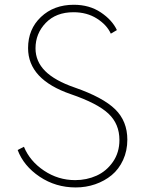

<svg xmlns="http://www.w3.org/2000/svg" viewBox="-20 -784 618 818"><path d="M55.2 -145 82 -158.7Q107.4 -97.2 167.7 -56.9Q228 -16.6 300.3 -16.6Q349.1 -16.6 391.4 -35.6Q433.6 -54.7 461.2 -94.5Q488.8 -134.3 488.8 -187.5Q488.8 -255.9 442.1 -299.8Q395.5 -343.8 281.7 -382.8Q99.6 -445.3 99.6 -579.1Q99.6 -659.7 154.5 -711.7Q209.5 -763.7 294.4 -763.7Q360.8 -763.7 409.4 -731.2Q458 -698.7 478 -655.8L452.1 -640.6Q435.5 -677.7 393.1 -704.8Q350.6 -731.9 293 -731.9Q218.8 -731.9 175 -686.5Q131.3 -641.1 131.3 -578.1Q131.3 -522.5 172.4 -481.4Q213.4 -440.4 298.3 -411.1Q418.9 -369.1 470.7 -318.4Q522.5 -267.6 522.5 -189Q522.5 -141.6 504.4 -102.3Q486.3 -63 455.8 -37.8Q425.3 -12.7 385.7 1Q346.2 14.6 302.7 14.6Q217.3 14.6 148.9 -31.2Q80.6 -77.1 55.2 -145Z"/></svg>

Font: Spartan MB ExtLt
Style: Regular
Weight: 200
Designer: Matt Bailey, Mirko Velimirovic
Foundry: Matt Bailey
Version: Version 1.005